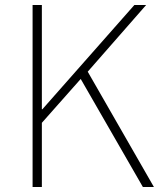

<svg xmlns="http://www.w3.org/2000/svg" viewBox="-20 -746 647 766"><path d="M110 0H147V-256L302 -431L550 0H594L330 -460L563 -726H516L149 -310H147V-726H110Z"/></svg>

Font: Noto Sans CJK JP Thin
Style: Regular
Weight: 250
Designer: Ryoko NISHIZUKA (kana & ideographs); Paul D. Hunt (Latin, Greek & Cyrillic); Wenlong ZHANG (bopomofo); Sandoll Communica
Foundry: Adobe Systems Incorporated
Version: Version 1.004;PS 1.004;hotconv 1.0.82;makeotf.lib2.5.63406